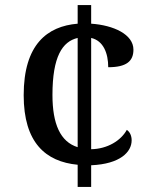

<svg xmlns="http://www.w3.org/2000/svg" viewBox="-20 -734 601 754"><path d="M285 -87V0H338V-85C452 -90 497 -137 497 -183C497 -201 490 -216 478 -224C455 -182 402 -149 338 -148V-585C386 -574 405 -525 405 -470C477 -470 504 -494 504 -539C504 -599 426 -635 338 -641V-714H285V-641C165 -631 73 -559 73 -360C73 -174 159 -99 285 -87ZM285 -585V-156C217 -177 186 -247 186 -361C186 -512 225 -571 285 -585Z"/></svg>

Font: Noto Serif Malayalam Medium
Style: Regular
Weight: 500
Designer: Indian type Foundry, Jelle Bosma, Monotype Design Team
Foundry: Monotype Imaging Inc.
Version: Version 2.104